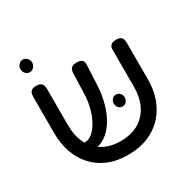

<svg xmlns="http://www.w3.org/2000/svg" viewBox="-169 -906 1069 1080"><g transform="rotate(-30 366.0 -366.5)"><path d="M362 14Q289.8 14 233.9 -9.8Q178 -33.5 139.6 -76Q101.2 -118.5 81.6 -175.9Q62 -233.2 62 -300.5V-536.8Q62 -549.2 65.6 -559.4Q69.2 -569.5 78.9 -575.5Q88.5 -581.5 106.8 -581.5Q125 -581.5 134.6 -575.5Q144.2 -569.5 147.9 -559.4Q151.5 -549.2 151.5 -535.8V-300.5Q151.5 -231.5 176.6 -180.9Q201.8 -130.2 249.6 -102.1Q297.5 -74 364.8 -74Q435.5 -74 483.6 -103.1Q531.8 -132.2 556.4 -183.6Q581 -235 581 -301.5V-542.5Q581 -553.2 584.8 -561.9Q588.5 -570.5 598.2 -576Q608 -581.5 625.8 -581.5Q644 -581.5 653.6 -575.4Q663.2 -569.2 666.5 -559.1Q669.8 -549 669.8 -535.8V-298.5Q669.8 -231.8 649.6 -174.9Q629.5 -118 589.9 -75.6Q550.2 -33.2 493.2 -9.6Q436.2 14 362 14ZM174.8 -107.5 159.8 -168.8H185.2Q211.5 -168.8 234.9 -188.5Q258.2 -208.2 276.9 -242.2Q295.5 -276.2 306.8 -319.5Q318 -362.8 319 -410.2L323.2 -540.5Q324.2 -552 328 -561.4Q331.8 -570.8 341.4 -576.1Q351 -581.5 369 -581.5Q388 -581.5 397.8 -575.9Q407.5 -570.2 410.8 -560.8Q414 -551.2 412.8 -539.2L406.8 -412.2Q403.2 -348.2 387.4 -292.9Q371.5 -237.5 344.2 -195.8Q317 -154 280.6 -130.8Q244.2 -107.5 199.2 -107.5ZM470.5 -237.8Q455 -237.8 445 -249.2Q435 -260.6 435 -277.2Q435 -292 445.9 -303.4Q456.8 -314.8 470.4 -314.8Q485.2 -314.8 495.7 -303.8Q506.2 -292.8 506.2 -277.2Q506.2 -260.5 496.3 -249.1Q486.3 -237.8 470.5 -237.8ZM115.2 -665.2Q99.8 -665.2 88.5 -677.5Q77.2 -689.8 77.2 -707.2Q77.2 -723 88.9 -735.1Q100.5 -747.2 115.2 -747.2Q130 -747.2 141.8 -735.1Q153.5 -723 153.5 -707.2Q153.5 -689.8 142.2 -677.5Q131 -665.2 115.2 -665.2Z"/></g></svg>

Font: Fredoka Light
Style: Regular
Weight: 300
Designer: Ben Nathan
Foundry: Milena B. Brandão, Ben Nathan
Version: Version 2.001